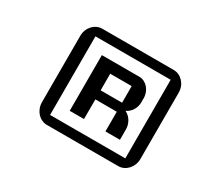

<svg xmlns="http://www.w3.org/2000/svg" viewBox="-134 -1010 1437 1280"><g transform="rotate(30 584.5 -370.0)"><path d="M225.1 -114.7C225.1 -51.8 272.5 0 329.1 0H878.9C935.5 0 982.9 -51.8 982.9 -114.7V-626C982.9 -689.5 935.5 -740.2 878.9 -740.2H329.1C272.5 -740.2 225.1 -689.5 225.1 -626ZM314.5 -68.4V-673.3H893.6V-68.4ZM414.1 -157.7H523.9L524.4 -309.1H689V-157.7H800.8V-238.8C800.8 -275.4 780.8 -321.8 736.8 -343.3C776.9 -363.3 799.3 -401.9 799.3 -446.3V-477.5C799.3 -538.1 753.4 -586.4 704.1 -586.4H414.1ZM524.4 -378.9V-506.8H689.5V-378.9Z"/></g></svg>

Font: Atomic Age
Style: Regular
Weight: 400
Designer: James Grieshaber
Foundry: James Grieshaber
Version: Version 1.002